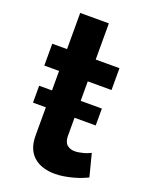

<svg xmlns="http://www.w3.org/2000/svg" viewBox="-134 -763 653 843"><g transform="rotate(20 192.5 -342.0)"><path d="M226 -252V-165Q227 -137 241.5 -125.5Q256 -114 276 -114Q286 -114 297 -116Q308 -118 317.5 -120.5Q327 -123 335 -126.5Q343 -130 350 -133L377 -28Q363 -21 346 -14.5Q329 -8 310 -3Q291 2 270 5.5Q249 9 228 9Q200 9 175.5 2Q151 -5 132 -20.5Q113 -36 102.5 -60.5Q92 -85 92 -120V-252H32V-331H92V-422H23V-524H92V-693H226V-524H337V-422H226V-331H325V-252Z"/></g></svg>

Font: Rising Sun
Style: Bold
Weight: 700
Designer: Matt McInerney, Pablo Impallari, Rodrigo Fuenzalida (Raleway font), Stephen Hutchings (Greek), Cristiano Sobral (main ch
Foundry: The Rising Sun Project Authors
Version: Version 4.327; ttfautohint (v1.8.4.7-5d5b-dirty)